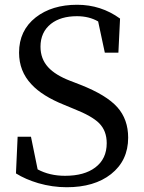

<svg xmlns="http://www.w3.org/2000/svg" viewBox="-20 -770 603 806"><path d="M260 16Q200 16 141 -1Q87 -17 47 -42L54 -196H110L138 -59Q188 -32 253 -32Q334 -32 380 -67Q428 -103 428 -169Q428 -221 396 -253Q366 -283 290 -313L249 -330Q157 -367 112 -416Q60 -471 60 -549Q60 -642 130 -697Q198 -750 304 -750Q404 -750 484 -692L477 -549H420L392 -680Q354 -702 303 -702Q235 -702 194 -670Q150 -635 150 -574Q150 -523 182 -488Q212 -455 274 -431L318 -414Q427 -371 472.5 -320Q518 -269 518 -192Q518 -96 446 -39Q376 16 260 16Z"/></svg>

Font: GenRyuMin TW M
Style: Regular
Weight: 500
Version: Version 1.501;PS 1;hotconv 16.6.51;makeotf.lib2.5.65220